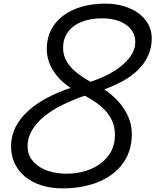

<svg xmlns="http://www.w3.org/2000/svg" viewBox="-20 -1020 857 1059"><path d="M326 19Q262 19 209.5 2.5Q157 -14 119.5 -44.5Q82 -75 61.5 -117.5Q41 -160 41 -213Q41 -270 65.5 -318.5Q90 -367 134.5 -407.5Q179 -448 239 -480Q299 -512 369 -535Q322 -567 293 -603Q264 -639 251 -676Q238 -713 238 -748Q238 -808 261.5 -854.5Q285 -901 328.5 -933.5Q372 -966 431 -983Q490 -1000 561 -1000Q614 -1000 661 -986.5Q708 -973 742.5 -948Q777 -923 797 -887.5Q817 -852 817 -809Q817 -756 796.5 -712Q776 -668 740.5 -633.5Q705 -599 657.5 -573Q610 -547 555 -527Q600 -497 634 -459Q668 -421 687.5 -376Q707 -331 707 -281Q707 -207 677.5 -151Q648 -95 596 -57Q544 -19 475 0Q406 19 326 19ZM346 -62Q402 -62 450.5 -76.5Q499 -91 536.5 -119.5Q574 -148 594 -187Q614 -226 614 -276Q614 -324 594 -363Q574 -402 537 -433.5Q500 -465 447 -492Q382 -470 324.5 -441.5Q267 -413 224 -378Q181 -343 156.5 -301.5Q132 -260 132 -214Q132 -173 151.5 -144.5Q171 -116 201.5 -97.5Q232 -79 270 -70.5Q308 -62 346 -62ZM479 -569Q554 -593 609 -627.5Q664 -662 695 -703Q726 -744 726 -788Q726 -822 710.5 -846.5Q695 -871 670 -887Q645 -903 612.5 -911Q580 -919 545 -919Q501 -919 462 -909.5Q423 -900 393 -880Q363 -860 345.5 -829Q328 -798 328 -756Q328 -713 349 -679Q370 -645 404.5 -618Q439 -591 479 -569Z"/></svg>

Font: Playwrite CZ
Style: Regular
Weight: 400
Designer: Veronika Burian, José Scaglione
Foundry: TypeTogether
Version: Version 1.002